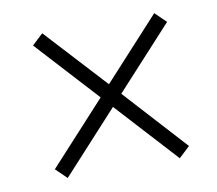

<svg xmlns="http://www.w3.org/2000/svg" viewBox="-56 -634 622 550"><g transform="rotate(-10 255.0 -359.0)"><path d="M99 -148 67 -179 232 -359 67 -539 99 -569 262 -392 425 -570 457 -539 292 -359 457 -178 425 -148 262 -326Z"/></g></svg>

Font: Noto Serif Tamil SemiCondensed Light
Style: Italic
Weight: 300
Width: 4
Italic angle: -12°
Designer: Indian Type Foundry, Tom Grace, and the Monotype Design Team
Foundry: Monotype Imaging Inc.
Version: Version 2.003; ttfautohint (v1.8.4.7-5d5b)